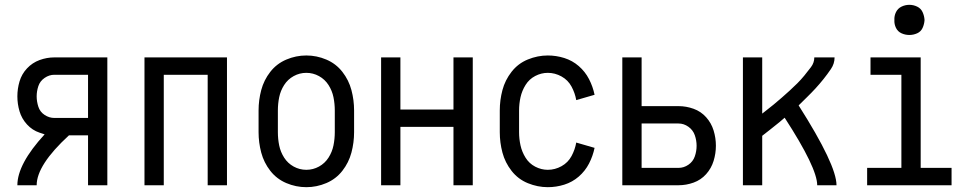

<svg xmlns="http://www.w3.org/2000/svg" viewBox="-20 -768 4040 796"><path d="M52 0Q52 -88 165 -211Q155 -214 144 -218Q114 -228 92 -252Q70 -276 61 -306.5Q52 -337 52 -368.5Q52 -400 61 -430.5Q70 -461 92 -484.5Q114 -508 144 -519Q174 -530 205 -530H425V0H345V-207H266Q132 -84 132 0ZM345 -279V-458H205Q184 -458 165 -445Q146 -432 139 -411Q132 -390 132 -368.5Q132 -347 139 -325.5Q146 -304 165 -291.5Q184 -279 205 -279Z M579 0V-530H921V0H841V-458H659V0Z M1250 8Q1207 8 1167 -9Q1127 -26 1100.5 -60Q1074 -94 1063 -135.5Q1052 -177 1052 -220V-310Q1052 -353 1063 -394.5Q1074 -436 1100.5 -470Q1127 -504 1167 -521Q1207 -538 1250 -538Q1293 -538 1333 -521Q1373 -504 1399.5 -470Q1426 -436 1437 -394.5Q1448 -353 1448 -310V-220Q1448 -177 1437 -135.5Q1426 -94 1399.5 -60Q1373 -26 1333 -9Q1293 8 1250 8ZM1250 -64Q1278 -64 1302.5 -77.5Q1327 -91 1342 -114.5Q1357 -138 1362.5 -165Q1368 -192 1368 -220V-310Q1368 -338 1362.5 -365Q1357 -392 1342 -415.5Q1327 -439 1302.5 -452.5Q1278 -466 1250 -466Q1222 -466 1197.5 -452.5Q1173 -439 1158 -415.5Q1143 -392 1137.5 -365Q1132 -338 1132 -310V-220Q1132 -192 1137.5 -165Q1143 -138 1158 -114.5Q1173 -91 1197.5 -77.5Q1222 -64 1250 -64Z M1560 0V-530H1640V-314H1860V-530H1940V0H1860V-242H1640V0Z M2251 8Q2209 8 2168.5 -8.5Q2128 -25 2101 -59.5Q2074 -94 2063 -135.5Q2052 -177 2052 -220V-310Q2052 -353 2063 -394.5Q2074 -436 2101 -470.5Q2128 -505 2168.5 -521.5Q2209 -538 2251 -538Q2286 -538 2319.5 -527.5Q2353 -517 2379.5 -494Q2406 -471 2422 -440Q2438 -409 2445 -375L2369 -353Q2364 -382 2349.5 -409Q2335 -436 2308 -451Q2281 -466 2251 -466Q2224 -466 2199 -453Q2174 -440 2159 -416Q2144 -392 2138 -365Q2132 -338 2132 -310V-220Q2132 -192 2138 -165Q2144 -138 2159 -114Q2174 -90 2199 -77Q2224 -64 2251 -64Q2281 -64 2308 -79Q2335 -94 2349.5 -121Q2364 -148 2369 -177L2445 -155Q2438 -121 2422 -90Q2406 -59 2379.5 -36Q2353 -13 2319.5 -2.5Q2286 8 2251 8Z M2560 0V-530H2640V-328H2793Q2825 -328 2855.5 -317Q2886 -306 2907.5 -282Q2929 -258 2938.5 -227Q2948 -196 2948 -164Q2948 -132 2938.5 -101Q2929 -70 2907.5 -46Q2886 -22 2855.5 -11Q2825 0 2793 0ZM2640 -72H2793Q2815 -72 2834 -85Q2853 -98 2860.5 -119.5Q2868 -141 2868 -163.5Q2868 -186 2860.5 -207.5Q2853 -229 2834 -242.5Q2815 -256 2793 -256H2640Z M3060 0V-530H3140V-297L3154 -308Q3171 -321 3188 -335Q3205 -349 3221.5 -363.5Q3238 -378 3254 -392.5Q3270 -407 3285.5 -422.5Q3301 -438 3314.5 -454.5Q3328 -471 3342 -489.5Q3356 -508 3356 -530H3440Q3440 -504 3425 -482Q3410 -460 3394 -440Q3378 -420 3361 -401.5Q3344 -383 3326 -365.5Q3308 -348 3291 -331Q3448 -84 3448 0H3368Q3368 -72 3233 -280Q3222 -271 3212 -262Q3192 -246 3172 -230Q3156 -217 3140 -205V0Z M3575 0V-72H3717V-458H3589V-530H3797V-72H3925V0ZM3750 -623Q3733 -623 3717.5 -630Q3702 -637 3694.5 -652.5Q3687 -668 3688 -685Q3687 -702 3694.5 -717.5Q3702 -733 3717.5 -740.5Q3733 -748 3750 -748Q3767 -748 3782.5 -740.5Q3798 -733 3805 -717.5Q3812 -702 3813 -685Q3812 -668 3805 -652.5Q3798 -637 3782.5 -630Q3767 -623 3750 -623Z"/></svg>

Font: Iosevka SS08
Style: Regular
Weight: 400
Monospace: yes
Designer: Belleve Invis
Foundry: Belleve Invis
Version: 2.1.0; ttfautohint (v1.8.2)